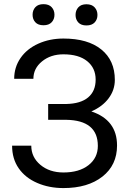

<svg xmlns="http://www.w3.org/2000/svg" viewBox="-20 -909 633 938"><path d="M447.3 -520Q447.3 -576.7 406 -610.1Q364.7 -643.6 290 -643.6Q227.5 -643.6 185.3 -609.1Q143.1 -574.7 143.1 -523.9H49.3Q49.3 -580.6 80.3 -625.5Q111.3 -670.4 167 -695.6Q222.7 -720.7 290 -720.7Q409.2 -720.7 475.1 -667.2Q541 -613.8 541 -518.6Q541 -469.2 510.7 -428.7Q480.5 -388.2 426.3 -364.7Q551.8 -322.8 551.8 -198.2Q551.8 -102.5 480.5 -46.4Q409.2 9.8 290 9.8Q219.2 9.8 161.4 -15.4Q103.5 -40.5 71.3 -86.9Q39.1 -133.3 39.1 -197.3H132.8Q132.8 -141.1 177.2 -103.8Q221.7 -66.4 290 -66.4Q366.7 -66.4 412.4 -102.1Q458 -137.7 458 -196.3Q458 -321.3 303.2 -323.7H215.3V-400.9H302.7Q374 -402.3 410.6 -433.1Q447.3 -463.9 447.3 -520ZM139.2 -836.9Q139.2 -858.9 152.6 -873.8Q166 -888.7 192.4 -888.7Q218.8 -888.7 232.4 -873.8Q246.1 -858.9 246.1 -836.9Q246.1 -814.9 232.4 -800.3Q218.8 -785.6 192.4 -785.6Q166 -785.6 152.6 -800.3Q139.2 -814.9 139.2 -836.9ZM349.1 -835.9Q349.1 -857.9 362.5 -873Q376 -888.2 402.3 -888.2Q428.7 -888.2 442.4 -873Q456.1 -857.9 456.1 -835.9Q456.1 -814 442.4 -799.3Q428.7 -784.7 402.3 -784.7Q376 -784.7 362.5 -799.3Q349.1 -814 349.1 -835.9Z"/></svg>

Font: RobotoInd
Style: Regular
Weight: 400
Designer: Google
Version: Version 2.001101; 2014